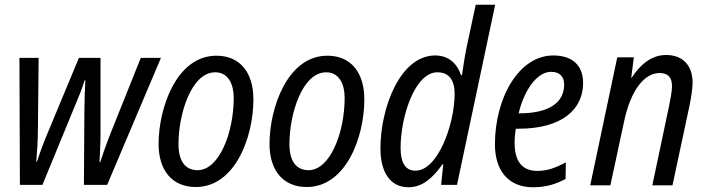

<svg xmlns="http://www.w3.org/2000/svg" viewBox="-20 -780 2977 810"><path d="M64 0H159L293 -326C313 -373 325 -403 337 -441H340C338 -393 336 -354 336 -311L334 0H432L659 -536H574L463 -259C439 -200 418 -144 403 -96H400C402 -142 405 -199 404 -241V-536H313L184 -226C169 -191 148 -136 136 -98H133C136 -134 140 -184 140 -240L143 -536H62Z M806 9C970 9 1049 -198 1049 -361C1049 -476 991 -545 893 -545C724 -545 649 -323 649 -173C649 -59 708 9 806 9ZM814 -62C761 -62 733 -101 733 -172C733 -299 787 -475 888 -475C943 -475 966 -425 966 -367C966 -217 903 -62 814 -62Z M1274 9C1438 9 1517 -198 1517 -361C1517 -476 1459 -545 1361 -545C1192 -545 1117 -323 1117 -173C1117 -59 1176 9 1274 9ZM1282 -62C1229 -62 1201 -101 1201 -172C1201 -299 1255 -475 1356 -475C1411 -475 1434 -425 1434 -367C1434 -217 1371 -62 1282 -62Z M1733 -60C1691 -60 1670 -92 1670 -156C1670 -287 1730 -475 1825 -475C1876 -475 1898 -440 1898 -384C1898 -258 1828 -60 1733 -60ZM1703 10C1763 10 1806 -30 1847 -87H1850L1841 0H1908L2069 -760H1987L1948 -578C1940 -539 1935 -503 1929 -463H1925C1909 -511 1873 -546 1816 -546C1668 -546 1585 -325 1585 -154C1585 -47 1631 10 1703 10Z M2228 10C2284 10 2324 -3 2366 -25L2367 -95C2322 -71 2288 -59 2247 -59C2182 -59 2151 -100 2151 -178C2151 -197 2153 -218 2156 -237H2168C2349 -237 2440 -317 2440 -430C2440 -504 2395 -546 2314 -546C2167 -546 2068 -364 2068 -171C2068 -58 2127 10 2228 10ZM2168 -302C2194 -409 2250 -477 2305 -477C2343 -477 2360 -455 2360 -423C2360 -343 2289 -302 2173 -302Z M2470 2H2555L2611 -259C2641 -407 2702 -472 2763 -472C2798 -472 2815 -453 2815 -417C2815 -394 2809 -366 2803 -335L2732 2H2817L2889 -335C2895 -364 2901 -401 2902 -430C2902 -507 2858 -548 2790 -548C2725 -548 2678 -503 2645 -452H2643L2654 -538H2584Z"/></svg>

Font: Noto Sans Display SemiCondensed
Style: Italic
Weight: 400
Width: 4
Italic angle: -12°
Designer: Monotype Design Team
Foundry: Monotype Imaging Inc.
Version: Version 1.900